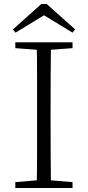

<svg xmlns="http://www.w3.org/2000/svg" viewBox="-20 -933 436 953"><path d="M212 -913 353 -787 340 -771 174 -872H223L57 -771L44 -787L185 -913ZM56 0V-29L188 -40H207L340 -29V0ZM162 0Q164 -83 164 -166Q164 -249 164 -333V-390Q164 -474 164 -557.5Q164 -641 162 -723H233Q232 -641 231.5 -557.5Q231 -474 231 -390V-333Q231 -249 231.5 -166Q232 -83 233 0ZM56 -694V-723H340V-694L207 -684H188Z"/></svg>

Font: Noto Serif SC
Style: Regular
Weight: 200
Designer: Ryoko NISHIZUKA 西塚涼子 (kana & ideographs); Frank Grießhammer (Latin, Greek & Cyrillic); Wenlong ZHANG 张文龙 (bopomofo); San
Foundry: Adobe
Version: Version 2.001;hotconv 1.1.0;makeotfexe 2.6.0